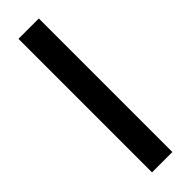

<svg xmlns="http://www.w3.org/2000/svg" viewBox="32 -113 547 547"><g transform="rotate(45 306.0 161.0)"><path d="M34 120V202H572V120Z"/></g></svg>

Font: Charger Sport
Style: SeBdNrw
Weight: 600
Designer: Jasper
Foundry: Cannot Into Space Fonts
Version: Version 1.1